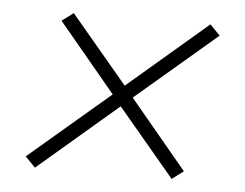

<svg xmlns="http://www.w3.org/2000/svg" viewBox="-40 -606 679 532"><g transform="rotate(5 300.0 -340.0)"><path d="M75 -121 47 -150 272 -342 113 -533 145 -557 303 -369 525 -559 553 -530 328 -338 487 -147 455 -123 297 -311Z"/></g></svg>

Font: Iosevka Curly XLtExObl
Style: Regular
Weight: 200
Width: 7
Italic angle: -9°
Monospace: yes
Designer: Belleve Invis
Foundry: Belleve Invis
Version: Version 11.0.1; ttfautohint (v1.8.3)